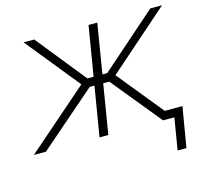

<svg xmlns="http://www.w3.org/2000/svg" viewBox="-121 -642 975 912"><g transform="rotate(-15 366.5 -186.0)"><path d="M-21.5 0 283.2 -265.6 69.8 -529.3H122.1L318.4 -285.2H348.6L389.2 -529.3H432.1L392.1 -285.2H415.5L692.9 -529.3H750.5L450.7 -265.6L667 0H613.8L414.6 -243.7H384.8L344.7 0H301.3L341.8 -243.7H318.4L37.6 0ZM643.6 156.2 669.4 0H622.6L629.4 -41.5H720.2L687 156.2Z"/></g></svg>

Font: Inter 24pt ExtraLight
Style: Italic
Weight: 250
Italic angle: -9.3988°
Version: Version 4.001;git-66647c0bb